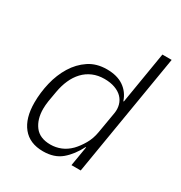

<svg xmlns="http://www.w3.org/2000/svg" viewBox="-175 -867 950 1006"><g transform="rotate(30 300.0 -364.0)"><path d="M414 -119H411Q381 -60 338.5 -24Q296 12 228 12Q147 12 104.5 -40.5Q62 -93 62 -187Q62 -248 76.5 -308.5Q91 -369 121 -418Q151 -467 196.5 -497.5Q242 -528 305 -528Q367 -528 406.5 -501Q446 -474 462 -426H465L517 -740H573L450 0H394ZM244 -38Q276 -38 306 -50Q336 -62 362 -88Q385 -112 404.5 -145.5Q424 -179 431 -221L453 -350Q457 -376 450.5 -399.5Q444 -423 427 -440.5Q410 -458 382.5 -468Q355 -478 319 -478Q280 -478 248.5 -464.5Q217 -451 193.5 -426Q170 -401 155 -367Q140 -333 133 -293L122 -230Q120 -216 119 -204.5Q118 -193 118 -182Q118 -119 148.5 -78.5Q179 -38 244 -38Z"/></g></svg>

Font: IBM Plex Mono Light
Style: Italic
Weight: 300
Italic angle: -9°
Monospace: yes
Designer: Mike Abbink, Paul van der Laan, Pieter van Rosmalen
Foundry: Bold Monday
Version: Version 2.3